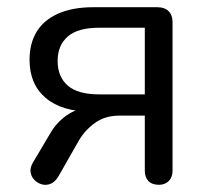

<svg xmlns="http://www.w3.org/2000/svg" viewBox="-20 -506 579 533"><path d="M421 7Q402 7 392 -3.5Q382 -14 382 -32V-185H311Q272 -185 244 -165Q216 -145 199 -116L142 -16Q133 -1 121 4Q109 9 97 6Q85 3 76 -6Q67 -15 65 -27.5Q63 -40 71 -54L119 -135Q136 -165 164 -185Q192 -205 221 -205H234V-196Q152 -196 107 -234Q62 -272 62 -340Q62 -385 81.5 -417.5Q101 -450 141 -468Q181 -486 240 -486H416Q437 -486 448 -475Q459 -464 459 -444V-32Q459 -14 448.5 -3.5Q438 7 421 7ZM255 -244H382V-429H255Q196 -429 168 -404.5Q140 -380 140 -337Q140 -293 168 -268.5Q196 -244 255 -244Z"/></svg>

Font: Nunito
Style: Regular
Weight: 400
Designer: Vernon Adams
Foundry: Vernon Adams
Version: Version 3.602